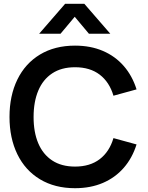

<svg xmlns="http://www.w3.org/2000/svg" viewBox="-20 -975 778 1010"><path d="M30 -360Q30 -471.5 71.3 -556.4Q112.6 -641.3 190.5 -688.2Q268.4 -735 374.7 -735Q456.3 -735 521.3 -707.2Q586.3 -679.3 631.2 -627.6Q676.1 -575.9 698.3 -504.8L576.8 -471.5Q555.7 -543.2 504.5 -582.3Q453.3 -621.3 374.7 -621.3Q303.4 -621.3 254.7 -589.1Q206 -556.9 181.4 -498.4Q156.8 -439.9 156.7 -360Q156.5 -280.2 181.1 -221.7Q205.8 -163.1 254.5 -130.9Q303.3 -98.7 374.7 -98.7Q453.3 -98.7 504.5 -137.7Q555.7 -176.8 576.8 -248.5L698.3 -215.2Q676.1 -144.1 631.2 -92.4Q586.3 -40.7 521.3 -12.8Q456.3 15 374.7 15Q268.4 15 190.5 -31.8Q112.6 -78.7 71.3 -163.6Q30 -248.5 30 -360ZM322.6 -955H423.6L560.2 -797.5H447.8L373.1 -886.7L298.4 -797.5H185.9Z"/></svg>

Font: Tap Sans
Style: Regular
Weight: 400
Designer: Tap Payments
Foundry: Tap Payments
Version: Version 1.001;Glyphs 3.1.2 (3151)